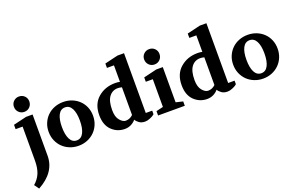

<svg xmlns="http://www.w3.org/2000/svg" viewBox="-126 -1335 3416 2188"><g transform="rotate(-20 1581.5 -240.5)"><path d="M-5 262Q48 217 74 156Q100 95 100 0V-409H15V-462L175 -500H254V0Q254 200 36 319ZM84 -654Q84 -693 111 -719.5Q138 -746 177 -746Q217 -746 243.5 -719.5Q270 -693 270 -654Q270 -614 243.5 -587Q217 -560 177 -560Q138 -560 111 -587Q84 -614 84 -654Z M628 15Q571 15 521.5 -5Q472 -25 436 -60Q400 -95 379 -144Q358 -193 358 -251Q358 -309 379 -357.5Q400 -406 436 -441Q472 -476 521.5 -495.5Q571 -515 628 -515Q685 -515 734 -495.5Q783 -476 819.5 -441Q856 -406 876.5 -357.5Q897 -309 897 -251Q897 -194 876.5 -145Q856 -96 819.5 -60.5Q783 -25 734 -5Q685 15 628 15ZM519 -251Q519 -157 546.5 -103.5Q574 -50 628 -50Q682 -50 709.5 -103.5Q737 -157 737 -251Q737 -344 709.5 -397Q682 -450 628 -450Q574 -450 546.5 -397Q519 -344 519 -251Z M965 -232Q965 -367 1050.5 -441Q1136 -515 1259 -515Q1290 -515 1317 -509V-709H1232V-762L1392 -800H1472V-75H1550V-32Q1544 -27 1533.5 -19Q1523 -11 1492 2Q1461 15 1433 15Q1391 15 1362.5 -5Q1334 -25 1322 -48Q1267 15 1187 15Q1096 15 1030.5 -48.5Q965 -112 965 -232ZM1123 -236Q1123 -154 1158.5 -112Q1194 -70 1229 -70Q1279 -70 1317 -107V-443Q1289 -450 1268 -450Q1202 -450 1162.5 -397.5Q1123 -345 1123 -236Z M1594 0V-53L1679 -73V-409H1594V-462L1754 -500H1833V-73L1918 -53V0ZM1663 -654Q1663 -693 1690 -719.5Q1717 -746 1756 -746Q1796 -746 1822.5 -719.5Q1849 -693 1849 -654Q1849 -614 1822.5 -587Q1796 -560 1756 -560Q1717 -560 1690 -587Q1663 -614 1663 -654Z M1964 -232Q1964 -367 2049.5 -441Q2135 -515 2258 -515Q2289 -515 2316 -509V-709H2231V-762L2391 -800H2471V-75H2549V-32Q2543 -27 2532.5 -19Q2522 -11 2491 2Q2460 15 2432 15Q2390 15 2361.5 -5Q2333 -25 2321 -48Q2266 15 2186 15Q2095 15 2029.5 -48.5Q1964 -112 1964 -232ZM2122 -236Q2122 -154 2157.5 -112Q2193 -70 2228 -70Q2278 -70 2316 -107V-443Q2288 -450 2267 -450Q2201 -450 2161.5 -397.5Q2122 -345 2122 -236Z M2866 15Q2809 15 2759.5 -5Q2710 -25 2674 -60Q2638 -95 2617 -144Q2596 -193 2596 -251Q2596 -309 2617 -357.5Q2638 -406 2674 -441Q2710 -476 2759.5 -495.5Q2809 -515 2866 -515Q2923 -515 2972 -495.5Q3021 -476 3057.5 -441Q3094 -406 3114.5 -357.5Q3135 -309 3135 -251Q3135 -194 3114.5 -145Q3094 -96 3057.5 -60.5Q3021 -25 2972 -5Q2923 15 2866 15ZM2757 -251Q2757 -157 2784.5 -103.5Q2812 -50 2866 -50Q2920 -50 2947.5 -103.5Q2975 -157 2975 -251Q2975 -344 2947.5 -397Q2920 -450 2866 -450Q2812 -450 2784.5 -397Q2757 -344 2757 -251Z"/></g></svg>

Font: Volkhov
Style: Bold
Weight: 700
Designer: Cyreal (www.cyreal.org)
Foundry: Cyreal (www.cyreal.org)
Version: Version 1.010